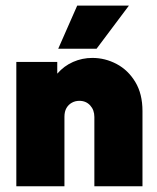

<svg xmlns="http://www.w3.org/2000/svg" viewBox="-20 -648 547 668"><path d="M36.8 0V-432.6H179.2V-391.7Q202.8 -418.8 234.4 -432.6Q266 -446.5 301.4 -446.5Q345.8 -446.5 385.8 -425.3Q425.7 -404.2 450.7 -362.8Q475.7 -321.5 475.7 -261.8V0H308.3V-241Q308.3 -265.3 293.8 -281.2Q279.2 -297.2 256.2 -297.2Q241.7 -297.2 229.9 -290.6Q218.1 -284 211.1 -271.9Q204.2 -259.7 204.2 -241.7V0ZM182.6 -478.5 248.6 -628.5H428.5L316 -478.5Z"/></svg>

Font: Afacad Flux Black
Style: Regular
Weight: 900
Designer: Kristian Moeller
Foundry: Dicotype
Version: Version 1.100